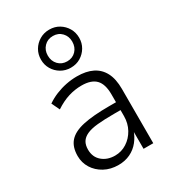

<svg xmlns="http://www.w3.org/2000/svg" viewBox="-189 -881 894 993"><g transform="rotate(-30 257.5 -385.0)"><path d="M224 8Q177 8 140.5 -12Q104 -32 83.5 -65Q63 -98 63 -138Q63 -192 90.5 -223Q118 -254 177 -267Q236 -280 331 -280H386V-233H335Q276 -233 236 -229Q196 -225 172 -214Q148 -203 137 -185Q126 -167 126 -140Q126 -95 156.5 -69Q187 -43 233 -43Q271 -43 303 -63.5Q335 -84 354.5 -119Q374 -154 374 -198V-327Q374 -388 347 -416Q320 -444 262 -444Q222 -444 183.5 -432Q145 -420 104 -393L81 -441Q107 -459 137.5 -471.5Q168 -484 200.5 -490.5Q233 -497 265 -497Q320 -497 357.5 -478.5Q395 -460 415 -422Q435 -384 435 -324V0H377V-111H381Q370 -77 348 -49.5Q326 -22 294.5 -7Q263 8 224 8ZM262 -551Q230 -551 204 -566.5Q178 -582 163 -607.5Q148 -633 148 -664Q148 -696 163 -721.5Q178 -747 204 -762.5Q230 -778 262 -778Q295 -778 320.5 -762.5Q346 -747 361 -721.5Q376 -696 376 -664Q376 -633 361 -607.5Q346 -582 320.5 -566.5Q295 -551 262 -551ZM262 -589Q294 -589 314.5 -610.5Q335 -632 335 -665Q335 -697 314.5 -718.5Q294 -740 262 -740Q230 -740 209.5 -718.5Q189 -697 189 -665Q189 -632 209.5 -610.5Q230 -589 262 -589Z"/></g></svg>

Font: Nunito Sans 10pt SemiCondensed Light
Style: Regular
Weight: 300
Width: 4
Designer: Vernon Adams
Foundry: Vernon Adams
Version: Version 3.101;gftools[0.9.27]